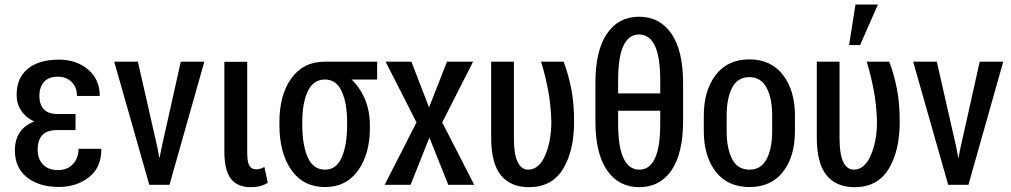

<svg xmlns="http://www.w3.org/2000/svg" viewBox="-20 -793 4341 824"><path d="M43.9 -147.5Q43.9 -193.8 64.9 -224.9Q85.9 -255.9 127 -271.5Q90.3 -288.6 70.8 -318.4Q51.3 -348.1 51.3 -385.3Q51.3 -459 99.6 -498Q147.9 -537.1 232.4 -537.1Q307.6 -537.1 357.9 -494.9Q408.2 -452.6 408.2 -381.3H310.5Q310.5 -418 287.6 -440.9Q264.6 -463.9 229 -463.9Q188 -463.9 168.5 -440.9Q148.9 -418 148.9 -382.3Q148.9 -344.7 168 -324.2Q187 -303.7 227.1 -303.7H304.2V-234.9H227.1Q184.1 -234.9 162.8 -214.4Q141.6 -193.8 141.6 -149.9Q141.6 -111.3 164.3 -87.2Q187 -63 229 -63Q269.5 -63 293.2 -88.9Q316.9 -114.7 316.9 -154.3H415Q415 -73.2 361.3 -32Q307.6 9.3 232.4 9.3Q147.5 9.3 95.7 -32Q43.9 -73.2 43.9 -147.5Z M655.8 -158.7 663.6 -116.7H665L673.3 -158.7L755.9 -528.3H856.9L707.5 0H620.6L470.2 -528.3H571.8Z M1041 -527.8V-139.6Q1041 -97.7 1050.3 -82Q1059.6 -66.4 1077.6 -66.4Q1088.4 -66.4 1095.9 -68.6Q1103.5 -70.8 1114.7 -76.2L1129.4 -8.8Q1110.8 2.4 1094.2 6.3Q1077.6 10.3 1055.7 10.3Q999.5 10.3 971.2 -25.6Q942.9 -61.5 942.9 -143.1V-527.8Z M1598.6 -451.7H1488.8Q1525.4 -417 1546.4 -366.7Q1567.4 -316.4 1567.4 -254.9V-242.2Q1567.4 -132.3 1516.6 -61.3Q1465.8 9.8 1375.5 9.8Q1281.7 9.8 1230.5 -63.2Q1179.2 -136.2 1179.2 -256.8V-270Q1179.2 -385.7 1230.5 -457Q1281.7 -528.3 1374.5 -528.3H1598.6ZM1277.3 -256.8Q1277.3 -170.4 1300.8 -117.7Q1324.2 -64.9 1375.5 -64.9Q1423.8 -64.9 1446.8 -117.9Q1469.7 -170.9 1469.7 -256.8V-270Q1469.7 -350.6 1446.5 -401.1Q1423.3 -451.7 1374.5 -451.7Q1324.2 -451.7 1300.8 -400.9Q1277.3 -350.1 1277.3 -270Z M1821.3 -332 1898.4 -528.3H2010.3L1877.9 -267.6L2015.1 0H1903.8L1822.8 -202.6L1742.2 0H1630.9L1767.6 -267.6L1634.8 -528.3H1745.6Z M2185.5 -528.3V-202.1Q2185.5 -129.4 2201.9 -97.2Q2218.3 -64.9 2246.6 -64.9Q2293 -64.9 2319.6 -126.2Q2346.2 -187.5 2346.2 -270.5Q2344.7 -336.4 2333.5 -399.2Q2322.3 -461.9 2302.2 -528.3H2398.9Q2419.4 -474.1 2431.6 -412.4Q2443.8 -350.6 2443.8 -271Q2443.8 -145 2396 -67.4Q2348.1 10.3 2250.5 10.3Q2171.4 10.3 2129.6 -41Q2087.9 -92.3 2087.9 -203.1V-528.3Z M2911.6 -274.9Q2911.6 -134.3 2861.8 -62Q2812 10.3 2723.6 10.3Q2635.3 10.3 2585.2 -62Q2535.2 -134.3 2535.2 -274.9V-435.5Q2535.2 -575.7 2584.7 -648.4Q2634.3 -721.2 2722.7 -721.2Q2811.5 -721.2 2861.6 -648.4Q2911.6 -575.7 2911.6 -435.5ZM2632.8 -392.1H2813.5V-449.7Q2813.5 -548.3 2790.5 -596.7Q2767.6 -645 2722.7 -645Q2678.2 -645 2655.5 -596.4Q2632.8 -547.9 2632.8 -449.7ZM2813.5 -317.9H2632.8V-261.2Q2632.8 -162.6 2656 -113.8Q2679.2 -64.9 2723.6 -64.9Q2768.1 -64.9 2790.8 -113.5Q2813.5 -162.1 2813.5 -261.2Z M3000.5 -297.4Q3000.5 -404.8 3051.8 -471.4Q3103 -538.1 3195.8 -538.1Q3289.1 -538.1 3340.3 -471.4Q3391.6 -404.8 3391.6 -297.4V-230Q3391.6 -121.6 3340.6 -55.9Q3289.6 9.8 3196.8 9.8Q3103 9.8 3051.8 -56.2Q3000.5 -122.1 3000.5 -230ZM3098.6 -230Q3098.6 -155.8 3122.1 -110.4Q3145.5 -64.9 3196.8 -64.9Q3246.6 -64.9 3270.3 -110.6Q3293.9 -156.2 3293.9 -230V-297.4Q3293.9 -370.6 3270 -416.3Q3246.1 -461.9 3195.8 -461.9Q3145 -461.9 3121.8 -416.3Q3098.6 -370.6 3098.6 -297.4Z M3583 -528.3V-202.1Q3583 -129.4 3599.4 -97.2Q3615.7 -64.9 3644 -64.9Q3690.4 -64.9 3717 -126.2Q3743.7 -187.5 3743.7 -270.5Q3742.2 -336.4 3731 -399.2Q3719.7 -461.9 3699.7 -528.3H3796.4Q3816.9 -474.1 3829.1 -412.4Q3841.3 -350.6 3841.3 -271Q3841.3 -145 3793.5 -67.4Q3745.6 10.3 3647.9 10.3Q3568.8 10.3 3527.1 -41Q3485.4 -92.3 3485.4 -203.1V-528.3ZM3651.4 -773.4H3747.6L3671.4 -599.6H3624Z M4084.5 -158.7 4092.3 -116.7H4093.8L4102.1 -158.7L4184.6 -528.3H4285.6L4136.2 0H4049.3L3898.9 -528.3H4000.5Z"/></svg>

Font: Franco
Style: Regular
Weight: 400
Designer: Google
Version: Version 1.200311; 2013